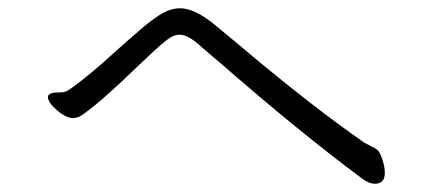

<svg xmlns="http://www.w3.org/2000/svg" viewBox="-20 -552 1040 465"><path d="M148 -335Q195 -368 266 -433Q287 -452 329 -488Q357 -511 376.5 -521.5Q396 -532 416 -532Q449 -532 494 -497Q504 -489 552 -449Q733 -296 863 -206Q870 -202 879.5 -197.5Q889 -193 894 -189Q900 -184 906 -166Q912 -148 912 -133Q912 -107 888 -107Q873 -107 855 -121Q707 -231 521 -393Q504 -407 488 -421Q472 -435 458 -447Q433 -468 415 -468Q399 -468 380 -452Q361 -437 313 -391Q233 -313 184 -277Q170 -266 157 -266Q140 -266 118 -285Q96 -304 96 -317Q96 -320 97 -321Q103 -328 117 -328H124Q138 -328 148 -335Z"/></svg>

Font: Iansui
Style: Regular
Weight: 400
Designer: But Ko / Fontworks Inc.
Foundry: zi-hi.com / Fontworks Inc.
Version: Version 1.002